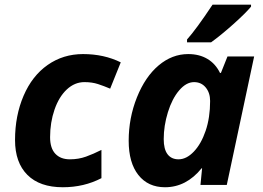

<svg xmlns="http://www.w3.org/2000/svg" viewBox="-20 -786 1117 816"><path d="M247.1 9.8Q148.9 9.8 96.4 -42.7Q43.9 -95.2 43.9 -190.9Q43.9 -294.4 80.3 -379.2Q116.7 -463.9 182.6 -510Q248.5 -556.2 333 -556.2Q421.9 -556.2 493.2 -521L448.2 -409.2Q421.9 -420.4 396.5 -428.7Q371.1 -437 338.9 -437Q297.4 -437 263.9 -405.8Q230.5 -374.5 211.7 -320.1Q192.9 -265.6 192.9 -203.1Q192.9 -156.2 215.1 -132.6Q237.3 -108.9 276.9 -108.9Q314 -108.9 345.7 -120.4Q377.4 -131.8 411.1 -148.9V-28.8Q336.9 9.8 247.1 9.8Z M681.2 9.8Q609.4 9.8 568.1 -42.2Q526.9 -94.2 526.9 -188Q526.9 -284.7 562 -372.3Q597.2 -460 654.3 -508.1Q711.4 -556.2 779.8 -556.2Q827.1 -556.2 861.6 -535.6Q896 -515.1 915 -476.1H918.9L946.8 -545.9H1060.1L943.8 0H832L838.9 -70.8H836.9Q771.5 9.8 681.2 9.8ZM738.8 -108.9Q772.5 -108.9 803.7 -141.6Q835 -174.3 854 -230.2Q873 -286.1 873 -356.9Q873 -391.6 854.2 -414.3Q835.4 -437 804.7 -437Q771.5 -437 741.5 -401.9Q711.4 -366.7 693.6 -309.1Q675.8 -251.5 675.8 -194.8Q675.8 -151.9 692.1 -130.4Q708.5 -108.9 738.8 -108.9ZM774.9 -618.2Q813.5 -661.1 883.3 -766.1H1046.9V-757.8Q1024.4 -730.5 971.7 -683.3Q918.9 -636.2 877 -606H774.9Z"/></svg>

Font: TypoPRO Open Sans
Style: Bold Italic
Weight: 700
Italic angle: -12°
Foundry: Ascender Corporation
Version: Version 1.10